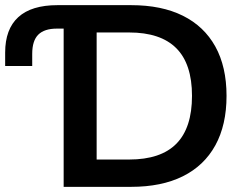

<svg xmlns="http://www.w3.org/2000/svg" viewBox="-20 -725 952 745"><path d="M227 0V-614H201Q152 -614 128.5 -590.5Q105 -567 105 -516V-469H0V-521Q0 -612 51 -658.5Q102 -705 203 -705H489Q607 -705 689.5 -664Q772 -623 815.5 -544.5Q859 -466 859 -353Q859 -240 815.5 -161Q772 -82 689.5 -41Q607 0 489 0ZM355 -106H481Q604 -106 664.5 -167.5Q725 -229 725 -353Q725 -477 664 -538Q603 -599 481 -599H355Z"/></svg>

Font: Nunito Sans 12pt ExtraLight 12pt
Style: Bold
Weight: 700
Version: Version 3.101;gftools[0.9.27]